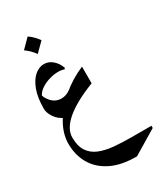

<svg xmlns="http://www.w3.org/2000/svg" viewBox="-202 -567 863 996"><g transform="rotate(-30 229.5 -69.0)"><path d="M314.9 341.8Q223.6 342.3 162.4 312.3Q101.1 282.2 70.1 229.2Q39.1 176.3 39.1 107.9Q39.1 48.3 74 -11.7Q108.9 -71.8 168.2 -122.6Q227.5 -173.3 300.3 -204.1V-104Q189.9 -61.5 131.3 -12.2Q72.8 37.1 72.8 89.4Q72.8 140.6 92.8 171.4Q112.8 202.1 148.9 217.3Q185.1 232.4 234.1 237.1Q283.2 241.7 341.3 241.7H459V254.9ZM96.7 -15.6Q56.6 -32.2 38.1 -61Q19.5 -89.8 19.5 -112.3Q19.5 -180.7 36.6 -225.6Q53.7 -270.5 80.1 -292.5Q106.4 -314.5 134.3 -314.5Q163.6 -314.5 186.5 -294.4Q209.5 -274.4 220.2 -243.2L215.3 -236.8Q199.7 -242.7 178.7 -242.7Q152.8 -242.7 123.8 -233.9Q94.7 -225.1 71.8 -208.5Q48.8 -191.9 40.5 -167L43 -189Q45.9 -163.1 69.3 -138.4Q92.8 -113.8 127 -113.8Q140.1 -113.8 154.5 -118.7Q168.9 -123.5 183.6 -134.8ZM134.3 -480.5Q166.5 -458 187 -427.7L134.3 -375.5Q124 -390.6 110.8 -403.6Q97.7 -416.5 82 -427.7Z"/></g></svg>

Font: Lateef Medium
Style: Regular
Weight: 500
Designer: SIL International
Foundry: SIL International
Version: Version 4.200